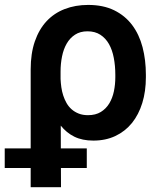

<svg xmlns="http://www.w3.org/2000/svg" viewBox="-64 -573 669 796"><path d="M63.2 123.6H-44.4V42.3H63.2V-285.5Q63.2 -351.2 80.4 -401.3Q97.7 -451.3 128.9 -484.9Q160.2 -518.5 204.2 -535.5Q248.2 -552.6 301.5 -552.6Q364 -552.6 409.3 -530.4Q454.5 -508.2 483.8 -469.3Q513.1 -430.4 527 -377.3Q540.8 -324.2 540.8 -262.8V-252.8Q540.8 -194.2 525.9 -146Q511 -97.7 483 -63Q454.9 -28.4 414.4 -9.2Q373.9 9.9 323.2 9.9Q277 9.9 244.1 -6.4Q211.3 -22.7 187.9 -52.2L188.2 42.3H295.8V123.6H188.6L188.9 203.1H63.2ZM187.1 -245.4Q187.9 -228.7 190.3 -211.1Q192.8 -193.5 198.2 -177Q203.5 -160.5 212 -145.6Q220.5 -130.7 233.1 -119.7Q245.7 -108.7 262.4 -102.1Q279.1 -95.5 300.8 -95.5Q332.4 -95.5 354 -108.8Q375.7 -122.2 389 -144.2Q402.3 -166.2 408.2 -194.4Q414.1 -222.7 414.1 -252.8V-262.8Q414.1 -300.1 407.8 -332.9Q401.6 -365.8 387.8 -390.3Q373.9 -414.8 351.9 -429Q329.9 -443.2 298.7 -443.2Q268.5 -443.2 247.2 -429.3Q225.9 -415.5 212.5 -392.2Q199.2 -369 193.2 -339Q187.1 -308.9 187.1 -276.6Z"/></svg>

Font: Interop SemBd
Style: Regular
Weight: 600
Designer: Rasmus Andersson, Google, Jang Haemin
Foundry: jhaemin
Version: Version 1.008